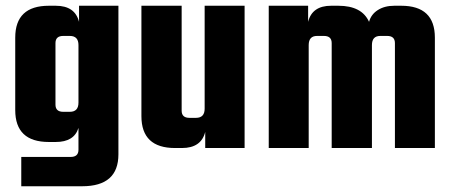

<svg xmlns="http://www.w3.org/2000/svg" viewBox="-20 -515 1570 668"><path d="M255 -495H392V22Q392 133 266 133H54V31H226Q253 31 253 6V-70Q238 -21 174 -21H150Q33 -21 33 -132V-384Q33 -495 150 -495H174Q241 -495 255 -439ZM200 -126H223Q253 -126 253 -158V-358Q253 -390 223 -390H200Q173 -390 173 -365V-151Q173 -126 200 -126Z M692 -495H831V0H694V-56Q680 0 613 0H589Q472 0 472 -111V-495H612V-130Q612 -105 639 -105H662Q692 -105 692 -137Z M1352 -495H1376Q1493 -495 1493 -384V0H1354V-365Q1354 -390 1327 -390H1303Q1274 -390 1274 -358V0H1134V-365Q1134 -390 1107 -390H1083Q1054 -390 1054 -358V0H915V-495H1052V-439Q1066 -495 1132 -495H1157Q1239 -495 1264 -439Q1271 -465 1294.5 -480Q1318 -495 1352 -495Z"/></svg>

Font: Teko SemiBold
Style: Regular
Weight: 600
Designer: Manushi Parikh, Jonny Pinhorn
Foundry: Indian Type Foundry
Version: Version 1.106;PS 1.0;hotconv 1.0.78;makeotf.lib2.5.61930; tt